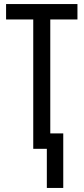

<svg xmlns="http://www.w3.org/2000/svg" viewBox="-20 -734 413 947"><path d="M211 193V0H144V-638H10V-714H362V-638H228V-76H292V193Z"/></svg>

Font: Noto Sans Display Condensed
Style: Regular
Weight: 400
Width: 3
Designer: Monotype Design Team
Foundry: Monotype Imaging Inc.
Version: Version 1.900